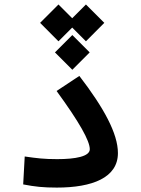

<svg xmlns="http://www.w3.org/2000/svg" viewBox="-20 -830 626 853"><path d="M232.4 3.4C390.1 3.4 503.9 -40.5 503.9 -149.9C503.9 -236.8 440.9 -351.6 332.5 -492.7L231.4 -425.8C333 -286.6 378.9 -204.1 378.9 -167C378.9 -134.8 314.9 -123 234.4 -123C175.3 -123 143.6 -127 89.8 -134.8L83 -10.7C136.2 -0.5 171.9 3.4 232.4 3.4ZM361.8 -810.1 300.8 -749 239.7 -810.1 158.2 -728.5 239.7 -646.5 300.8 -707.5 361.8 -646.5 443.4 -728.5ZM301.3 -674.3 224.1 -597.2 301.3 -520 378.4 -597.2Z"/></svg>

Font: Cascadia Code PL SemiBold
Style: Regular
Weight: 600
Monospace: yes
Designer: Aaron Bell
Foundry: Saja Typeworks
Version: Version 2404.023